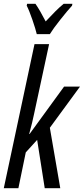

<svg xmlns="http://www.w3.org/2000/svg" viewBox="-20 -993 442 1013"><path d="M243 -813Q260 -841 298.5 -889.5Q337 -938 360 -963L362 -973H316Q295 -956 271.5 -932.5Q248 -909 221 -880Q190 -940 167 -973H123L121 -963Q134 -938 151 -888.5Q168 -839 174 -813ZM77 0 116 -189 176 -255 216 0H298L243 -319L402 -536H318L136 -286H134Q143 -319 149.5 -346Q156 -373 160 -393L239 -760H162L0 0Z"/></svg>

Font: Noto Sans Display Condensed
Style: Italic
Weight: 400
Width: 3
Designer: Monotype Design team
Foundry: Monotype Imaging Inc.
Version: 1.000